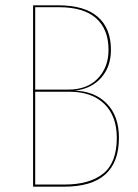

<svg xmlns="http://www.w3.org/2000/svg" viewBox="-20 -700 518 720"><path d="M426 -183Q426 0 221 0H104V-680H199Q297 -680 346.5 -637Q396 -594 396 -513Q396 -450 359.5 -408.5Q323 -367 260 -360Q335 -358 380.5 -311.5Q426 -265 426 -183ZM112 -673V-364H236Q307 -364 347 -406Q387 -448 387 -513Q387 -590 340.5 -631.5Q294 -673 201 -673ZM418 -183Q418 -265 371 -310.5Q324 -356 241 -356H112V-8H222Q316 -8 367 -49Q418 -90 418 -183Z"/></svg>

Font: Fira Sans Compressed Eight
Style: Regular
Weight: 100
Width: 1
Designer: bBox Type GmbH & Carrois Corporate GbR & Edenspiekermann AG
Foundry: bBox Type GmbH & Carrois Corporate GbR & Edenspiekermann AG
Version: Version 4.301